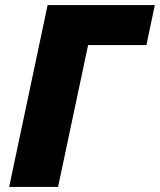

<svg xmlns="http://www.w3.org/2000/svg" viewBox="-20 -734 628 754"><path d="M16 0H208L326 -557H555L588 -714H167Z"/></svg>

Font: Noto Sans UI Black
Style: Italic
Weight: 900
Italic angle: -372°
Designer: Monotype Design Team
Foundry: Monotype Imaging Inc.
Version: Version 1.901